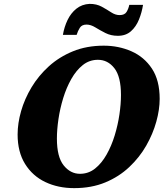

<svg xmlns="http://www.w3.org/2000/svg" viewBox="-20 -961 869 992"><path d="M363 11Q280 11 214 -20.5Q148 -52 109.5 -114Q71 -176 71 -266Q71 -324 89 -387Q107 -450 143 -510Q179 -570 232.5 -618.5Q286 -667 357 -696Q428 -725 516 -725Q593 -725 659 -696Q725 -667 765 -606.5Q805 -546 805 -450Q805 -395 787.5 -332Q770 -269 735.5 -208.5Q701 -148 648 -98Q595 -48 524 -18.5Q453 11 363 11ZM393 -63Q437 -63 471 -90Q505 -117 530.5 -162Q556 -207 572.5 -261Q589 -315 597 -369.5Q605 -424 605 -470Q605 -565 571 -608.5Q537 -652 486 -652Q442 -652 408 -625Q374 -598 348.5 -553Q323 -508 306.5 -454Q290 -400 282 -345.5Q274 -291 274 -245Q274 -150 309 -106.5Q344 -63 393 -63ZM589 -776Q553 -776 524.5 -790.5Q496 -805 472.5 -819.5Q449 -834 427 -834Q403 -834 392.5 -817.5Q382 -801 376 -781H305Q312 -822 329 -857.5Q346 -893 374.5 -916Q403 -939 443 -941Q479 -941 505.5 -926.5Q532 -912 554 -897.5Q576 -883 598 -883Q624 -883 634 -899.5Q644 -916 648 -936H719Q713 -897 698 -860Q683 -823 656.5 -799.5Q630 -776 589 -776Z"/></svg>

Font: Noto Serif Black
Style: Italic
Weight: 900
Italic angle: -12°
Designer: Monotype Design Team
Foundry: Monotype Imaging Inc.
Version: Version 2.013